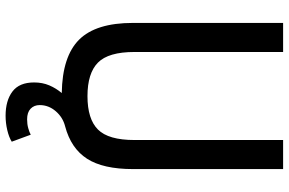

<svg xmlns="http://www.w3.org/2000/svg" viewBox="-193 -627 1033 687"><g transform="rotate(90 323.5 -283.5)"><path d="M356 91Q356 111 369 123.5Q382 136 407 136Q424 136 438.5 132Q453 128 462 123L487 191Q471 201 445.5 207Q420 213 394 213Q340 213 307.5 188.5Q275 164 275 111Q275 81 285.5 56.5Q296 32 313 12Q182 10 122 -50Q62 -110 62 -243V-780H166V-248Q166 -155 204 -117.5Q242 -80 324 -80Q406 -80 443.5 -117.5Q481 -155 481 -248V-780H585V-243Q585 -136 548 -78.5Q511 -21 432 0Q400 8 378 33.5Q356 59 356 91Z"/></g></svg>

Font: Cooper Hewitt
Style: Regular
Weight: 707
Designer: Village Type and Design LLC
Foundry: Cooper Hewitt Smithsonian Design Museum
Version: 1.000